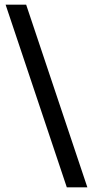

<svg xmlns="http://www.w3.org/2000/svg" viewBox="-20 -734 400 822"><path d="M4 -714H92L354 68H266Z"/></svg>

Font: Liter
Style: Regular
Weight: 400
Designer: Anton Skugarov
Foundry: skugi
Version: Version 1.004; ttfautohint (v1.8.4.7-5d5b)